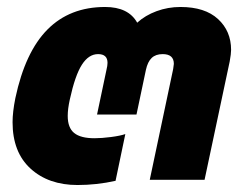

<svg xmlns="http://www.w3.org/2000/svg" viewBox="-20 -515 701 550"><path d="M16 -165Q16 -194 24 -234Q52 -366 116 -430.5Q180 -495 281 -495Q348 -495 373 -450Q396 -471 428.5 -483Q461 -495 497 -495Q567 -495 604.5 -460.5Q642 -426 642 -372Q642 -361 638 -339L566 0H409L476 -317Q478 -329 478 -332Q478 -360 446 -360Q426 -360 414.5 -349Q403 -338 398 -315L371 -187H258L285 -315Q288 -327 288 -335Q288 -360 261 -360Q234 -360 214.5 -329.5Q195 -299 180 -230Q174 -203 174 -183Q174 -149 192.5 -134Q211 -119 251 -119Q271 -119 298 -122.5Q325 -126 339 -131L311 3Q257 15 202 15Q119 15 67.5 -32Q16 -79 16 -165Z"/></svg>

Font: Prompt
Style: Bold Italic
Weight: 700
Italic angle: -12°
Designer: Katatrad Team
Foundry: CadsonDemak
Version: Version 1.001